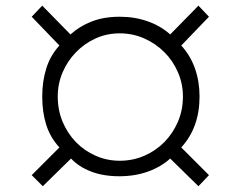

<svg xmlns="http://www.w3.org/2000/svg" viewBox="-20 -558 845 677"><path d="M130.9 98.6 91.8 59.6 189.5 -38.1Q157.2 -73.2 143.1 -117.7Q128.9 -162.1 128.9 -217.8Q128.9 -270.5 143.1 -316.4Q157.2 -362.3 189.5 -397.5L91.8 -499L128.9 -538.1L228.5 -436.5Q260.7 -465.8 303.7 -482.4Q346.7 -499 402.3 -499Q456.1 -499 502 -482.4Q547.9 -465.8 580.1 -436.5L679.7 -538.1L716.8 -499L619.1 -397.5Q651.4 -362.3 667.5 -316.4Q683.6 -270.5 683.6 -217.8Q683.6 -108.4 619.1 -38.1L716.8 59.6L679.7 98.6L580.1 1Q547.9 30.3 502 46.9Q456.1 63.5 400.4 63.5Q344.7 63.5 301.3 46.9Q257.8 30.3 230.5 1ZM402.3 -440.4Q356.4 -440.4 316.9 -422.4Q277.3 -404.3 247.6 -373.5Q217.8 -342.8 200.7 -302.7Q183.6 -262.7 183.6 -217.8Q183.6 -169.9 200.7 -128.9Q217.8 -87.9 247.6 -57.1Q277.3 -26.4 317.4 -8.8Q357.4 8.8 402.3 8.8Q448.2 8.8 488.8 -8.8Q529.3 -26.4 559.6 -57.1Q589.8 -87.9 607.4 -128.9Q625 -169.9 625 -217.8Q625 -262.7 607.4 -303.2Q589.8 -343.8 559.6 -374Q529.3 -404.3 488.8 -422.4Q448.2 -440.4 402.3 -440.4Z"/></svg>

Font: Hi Melody Cyrillic
Style: Regular
Weight: 400
Version: Version 0.90 April 10, 2018